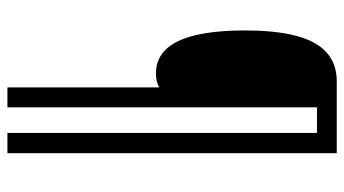

<svg xmlns="http://www.w3.org/2000/svg" viewBox="-225 -575 927 517"><g transform="rotate(90 238.5 -316.5)"><path d="M392.6 127H337.9V-706.5H269V127H215.3V-281.7Q207 -277.3 198 -275.1Q189 -272.9 177.7 -272.9Q138.7 -272.9 112.8 -300Q86.9 -327.1 74.5 -380.6Q62 -434.1 62 -513.7Q62 -594.7 76.2 -649.4Q90.3 -704.1 120.8 -731.9Q151.4 -759.8 199.2 -759.8H392.6Z"/></g></svg>

Font: Open Sans Condensed
Style: Regular
Weight: 400
Width: 3
Designer: Monotype Design Team
Foundry: Monotype Imaging Inc.
Version: Version 3.000